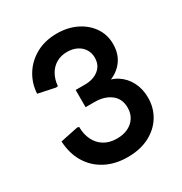

<svg xmlns="http://www.w3.org/2000/svg" viewBox="-170 -841 932 982"><g transform="rotate(-30 296.0 -350.5)"><path d="M303.7 14.7Q229.7 14.7 173.5 -14.7Q117.3 -44 84.8 -97.5Q52.3 -151 48.3 -224.3L152.7 -246L163.7 -244Q163.7 -200.7 180 -167Q196.3 -133.3 227.3 -114.2Q258.3 -95 302.7 -95Q340 -95 368 -108.5Q396 -122 412 -146.7Q428 -171.3 428 -205.3Q428 -258 391 -286.3Q354 -314.7 295.3 -314.7H242.7V-416.3H297.3Q346.7 -416.3 378.5 -441.3Q410.3 -466.3 410.3 -511Q410.3 -539.3 396.3 -561.2Q382.3 -583 357.8 -595Q333.3 -607 301 -607Q265.3 -607 237.8 -591.2Q210.3 -575.3 193.7 -546.5Q177 -517.7 173.7 -479L162.7 -477L62.3 -498Q65.7 -558 96.2 -607Q126.7 -656 179.5 -685.3Q232.3 -714.7 303.3 -714.7Q367 -714.7 417.3 -690Q467.7 -665.3 497 -622.5Q526.3 -579.7 526.3 -524Q526.3 -455 483.3 -411Q440.3 -367 370.7 -359.3V-380.3Q424 -380.3 462.7 -356Q501.3 -331.7 522.7 -290.5Q544 -249.3 544 -197.7Q544 -136.7 514 -88.5Q484 -40.3 430 -12.8Q376 14.7 303.7 14.7Z"/></g></svg>

Font: Fustat
Style: Regular
Weight: 400
Designer: Mohamed Gaber, Khaled Hosny, Laura Garcia Mut
Foundry: Kief Type Foundry, Alif Type Foundry, Hard Type Foundry
Version: Version 1.007